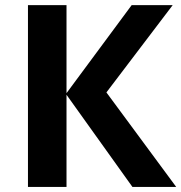

<svg xmlns="http://www.w3.org/2000/svg" viewBox="-20 -734 712 754"><path d="M671.9 0H500L241.2 -361.8V0H89.8V-713.9H241.2V-368.2L497.1 -713.9H658.2L397.9 -371.1Z"/></svg>

Font: Wonky
Style: Regular
Weight: 400
Designer: Monotype Design Team
Foundry: Monotype Imaging Inc.
Version: Version 3.000